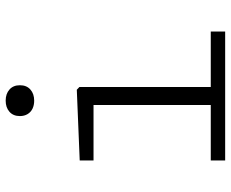

<svg xmlns="http://www.w3.org/2000/svg" viewBox="-87 -707 794 660"><g transform="rotate(-90 310.0 -377.0)"><path d="M279 0V-480L301.5 -452.5H88.5V-500L331.5 -510L341 -501V0ZM88.5 -49.5H531.5V0H88.5ZM241 -705.5Q241 -728.5 255.8 -741.5Q270.5 -754.5 294 -754.5Q317.5 -754.5 332.2 -741.5Q347 -728.5 347 -705.5Q347 -682.5 332.2 -669.5Q317.5 -656.5 294 -656.5Q278.5 -656.5 266.5 -662.2Q254.5 -668 247.8 -679.2Q241 -690.5 241 -705.5Z"/></g></svg>

Font: Monaspace Neon Var
Style: Regular
Weight: 400
Designer: Riley Cran and the Lettermatic Team
Version: Version 1.000 (Monaspace Neon Var)